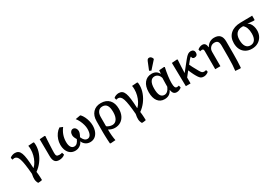

<svg xmlns="http://www.w3.org/2000/svg" viewBox="70 -2091 5162 3599"><g transform="rotate(-30 2651.0 -291.5)"><path d="M222 186Q196 143 193 96Q190 49 205 -19Q195 -140 183 -221.5Q171 -303 155 -351Q139 -399 116.5 -419.5Q94 -440 63 -440Q51 -440 22 -432L11 -476Q29 -495 60 -506.5Q91 -518 122 -518Q164 -518 193 -497.5Q222 -477 240 -430Q258 -383 268 -302.5Q278 -222 283 -101H288Q327 -138 355.5 -191.5Q384 -245 399.5 -306.5Q415 -368 415 -429Q415 -453 413.5 -472Q412 -491 408 -508L520 -516L533 -508Q535 -497 536.5 -480.5Q538 -464 538 -446Q538 -365 507.5 -283Q477 -201 423 -130Q369 -59 297 -8Q301 13 303.5 45Q306 77 308 112Q310 147 310 176Q289 181 263.5 184Q238 187 222 186Z M780 14Q717 14 687.5 -24Q658 -62 658 -145Q658 -178 657.5 -228Q657 -278 656.5 -332.5Q656 -387 655.5 -434Q655 -481 655 -508L764 -516L777 -508Q774 -467 771 -415Q768 -363 765.5 -311Q763 -259 761.5 -216Q760 -173 760 -149Q760 -103 775 -86.5Q790 -70 831 -70Q870 -70 891 -80L906 -31Q885 -10 851.5 2Q818 14 780 14Z M1128 14Q1070 14 1027 -15.5Q984 -45 960.5 -98.5Q937 -152 937 -224Q937 -282 955.5 -337.5Q974 -393 1007.5 -439.5Q1041 -486 1086 -515L1151 -488Q1057 -367 1057 -216Q1057 -145 1081.5 -105Q1106 -65 1151 -65Q1186 -65 1212.5 -90Q1239 -115 1259 -163Q1237 -198 1228 -222.5Q1219 -247 1219 -271Q1219 -312 1240 -339.5Q1261 -367 1292 -367Q1324 -367 1345.5 -339.5Q1367 -312 1367 -271Q1367 -230 1328 -163Q1347 -116 1374 -90.5Q1401 -65 1436 -65Q1480 -65 1504 -108Q1528 -151 1528 -230Q1528 -272 1515 -320.5Q1502 -369 1479.5 -415.5Q1457 -462 1428 -497L1534 -516L1547 -508Q1575 -478 1597 -433Q1619 -388 1632 -336.5Q1645 -285 1645 -237Q1645 -161 1621 -104.5Q1597 -48 1553.5 -17Q1510 14 1451 14Q1398 14 1356 -14.5Q1314 -43 1295 -92H1292Q1276 -47 1229.5 -16.5Q1183 14 1128 14Z M1770 224 1756 216Q1753 182 1751 138.5Q1749 95 1747.5 51Q1746 7 1746 -27L1747 -267Q1747 -385 1810.5 -454Q1874 -523 1983 -523Q2098 -523 2162 -454Q2226 -385 2226 -262Q2226 -178 2196.5 -116Q2167 -54 2112.5 -20Q2058 14 1985 14Q1954 14 1917.5 3Q1881 -8 1856 -25H1854Q1854 42 1860 105Q1866 168 1876 216ZM1971 -57Q2033 -57 2068.5 -111.5Q2104 -166 2104 -261Q2104 -360 2073 -407Q2042 -454 1977 -454Q1920 -454 1887 -412Q1854 -370 1854 -297V-98Q1871 -81 1905.5 -69Q1940 -57 1971 -57Z M2468 186Q2442 143 2439 96Q2436 49 2451 -19Q2441 -140 2429 -221.5Q2417 -303 2401 -351Q2385 -399 2362.5 -419.5Q2340 -440 2309 -440Q2297 -440 2268 -432L2257 -476Q2275 -495 2306 -506.5Q2337 -518 2368 -518Q2410 -518 2439 -497.5Q2468 -477 2486 -430Q2504 -383 2514 -302.5Q2524 -222 2529 -101H2534Q2573 -138 2601.5 -191.5Q2630 -245 2645.5 -306.5Q2661 -368 2661 -429Q2661 -453 2659.5 -472Q2658 -491 2654 -508L2766 -516L2779 -508Q2781 -497 2782.5 -480.5Q2784 -464 2784 -446Q2784 -365 2753.5 -283Q2723 -201 2669 -130Q2615 -59 2543 -8Q2547 13 2549.5 45Q2552 77 2554 112Q2556 147 2556 176Q2535 181 2509.5 184Q2484 187 2468 186Z M3061 14Q2968 14 2916.5 -55Q2865 -124 2865 -248Q2865 -375 2923.5 -449Q2982 -523 3083 -523Q3189 -523 3233 -434H3235L3241 -508L3350 -516L3363 -508Q3343 -415 3332 -332Q3321 -249 3321 -187Q3321 -120 3333.5 -93.5Q3346 -67 3377 -67Q3388 -67 3417 -74L3428 -27Q3409 -9 3380.5 2.5Q3352 14 3325 14Q3284 14 3261 -9.5Q3238 -33 3228 -88H3225Q3178 14 3061 14ZM3099 -58Q3172 -58 3218 -164Q3218 -186 3218.5 -220.5Q3219 -255 3220 -290.5Q3221 -326 3222 -352Q3210 -398 3178.5 -425.5Q3147 -453 3106 -453Q3048 -453 3017.5 -402.5Q2987 -352 2987 -256Q2987 -155 3014.5 -106.5Q3042 -58 3099 -58ZM3111 -574 3072 -595 3139 -760Q3150 -786 3161.5 -796.5Q3173 -807 3193 -807Q3235 -807 3258 -754V-738Z M3912 14Q3883 14 3862.5 6Q3842 -2 3824.5 -22.5Q3807 -43 3786 -79Q3776 -95 3761.5 -123.5Q3747 -152 3733.5 -182.5Q3720 -213 3711 -234L3627 -128V0H3525L3516 -508L3629 -516L3642 -508Q3637 -432 3633.5 -366.5Q3630 -301 3628 -223L3793 -430Q3836 -483 3865.5 -503Q3895 -523 3931 -523Q3964 -523 3984 -503.5Q4004 -484 4004 -451Q4004 -418 3986 -399.5Q3968 -381 3935 -381Q3911 -381 3897.5 -395Q3884 -409 3885 -432Q3871 -432 3828 -379L3779 -318Q3791 -290 3813.5 -248Q3836 -206 3879 -129Q3902 -89 3918 -76.5Q3934 -64 3961 -64Q3979 -64 4004 -72L4015 -28Q3994 -9 3966.5 2.5Q3939 14 3912 14Z M4577 224 4470 216Q4477 168 4481.5 93Q4486 18 4486 -65V-319Q4486 -384 4464.5 -411.5Q4443 -439 4393 -439Q4341 -439 4307 -402.5Q4273 -366 4273 -309V0H4161V-391Q4161 -418 4153 -428.5Q4145 -439 4125 -439Q4106 -439 4084 -432L4073 -476Q4095 -495 4122 -506.5Q4149 -518 4176 -518Q4215 -518 4235 -494.5Q4255 -471 4261 -418H4264Q4292 -469 4336.5 -496Q4381 -523 4436 -523Q4600 -523 4600 -348V-68Q4600 11 4597.5 80Q4595 149 4590 216Z M4954 14Q4878 14 4822 -18Q4766 -50 4736 -108.5Q4706 -167 4706 -247Q4706 -372 4785.5 -444Q4865 -516 5004 -519L5262 -523V-432L5249 -425L5112 -436V-434Q5140 -423 5161 -393.5Q5182 -364 5194 -324Q5206 -284 5206 -239Q5206 -165 5174 -108Q5142 -51 5085 -18.5Q5028 14 4954 14ZM4959 -55Q5022 -55 5056 -102Q5090 -149 5090 -237Q5090 -376 5017 -436H4996Q4914 -436 4871 -387.5Q4828 -339 4828 -247Q4828 -154 4861.5 -104.5Q4895 -55 4959 -55Z"/></g></svg>

Font: Literata Medium
Style: Regular
Weight: 500
Designer: Latin by Veronika Burian and Jose Scaglione. Greek by Irene Vlachou. Cyrillic by Vera Evstafieva.
Foundry: TypeTogether
Version: Version 3.103; ttfautohint (v1.8.4.7-5d5b);gftools[0.9.29]